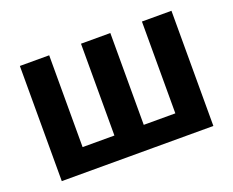

<svg xmlns="http://www.w3.org/2000/svg" viewBox="-93 -701 1041 856"><g transform="rotate(-20 427.0 -273.0)"><path d="M786.6 -546.4V0H67.4V-546.4H206.5V-110.8H357.4V-546.4H496.6V-110.8H646.5V-546.4Z"/></g></svg>

Font: Open Sans SemiCondensed
Style: Bold
Weight: 700
Width: 4
Designer: Monotype Design Team
Foundry: Monotype Imaging Inc.
Version: Version 3.003